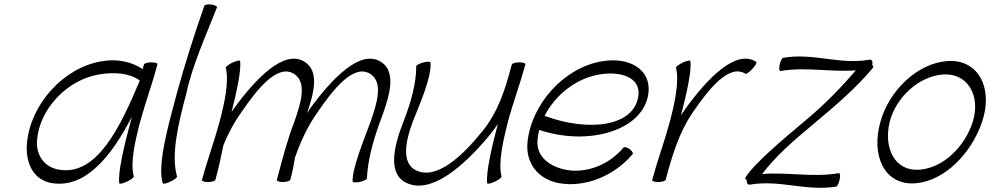

<svg xmlns="http://www.w3.org/2000/svg" viewBox="-20 -831 4575 887"><path d="M598 -16C581 -78 604 -180 627 -267C651 -356 684 -444 707 -533C710 -539 697 -543 680 -543C663 -543 647 -539 645 -533C643 -526 641 -519 639 -512C588 -545 524 -561 450 -548C272 -519 122 -348 105 -174C95 -81 133 1 220 15C376 40 495 -110 589 -291C587 -283 585 -275 583 -267C556 -170 523 -30 531 16C532 20 548 17 566 8C584 0 599 -11 598 -16ZM254 -47C187 -57 146 -112 151 -182C161 -325 288 -462 437 -487C508 -499 578 -494 626 -459C537 -248 430 -18 254 -47Z M924 -804C880 -679 834 -535 797 -400C759 -258 705 -68 732 16C733 20 749 17 767 8C785 0 799 -11 798 -16C768 -117 806 -268 841 -400C867 -524 930 -664 982 -796C985 -801 974 -807 958 -810C942 -812 926 -810 924 -804Z M1023 -518C1039 -455 1017 -353 994 -267C970 -178 937 -89 913 0C911 5 923 10 940 10C958 10 973 5 975 0C990 -53 1001 -106 1012 -160C1033 -212 1060 -263 1094 -311C1169 -421 1262 -537 1338 -490C1400 -451 1370 -355 1340 -269C1308 -188 1283 -90 1259 0C1257 5 1269 10 1286 10C1303 10 1319 5 1321 0C1331 -35 1337 -69 1343 -104C1368 -175 1400 -246 1446 -311C1521 -421 1614 -537 1690 -490C1752 -451 1722 -355 1692 -269C1658 -177 1607 -53 1609 7C1608 12 1622 13 1640 10C1659 6 1674 -1 1675 -7C1679 -91 1703 -178 1734 -264C1775 -373 1818 -496 1740 -545C1646 -606 1514 -469 1412 -329C1408 -322 1403 -315 1398 -308C1432 -404 1455 -502 1388 -545C1294 -606 1162 -469 1060 -329C1057 -324 1054 -319 1050 -314C1073 -404 1096 -511 1089 -549C1088 -554 1073 -550 1054 -542C1036 -533 1022 -522 1023 -518Z M1903 -525C1903 -442 1877 -355 1844 -269C1799 -156 1770 -29 1856 13C1970 70 2122 -63 2239 -203C2253 -221 2267 -239 2280 -258C2254 -162 2223 -28 2231 16C2232 20 2248 17 2266 8C2284 0 2298 -11 2297 -16C2281 -78 2304 -180 2326 -267C2350 -356 2383 -444 2407 -533C2409 -539 2397 -543 2380 -543C2362 -543 2347 -539 2345 -533C2344 -530 2343 -528 2342 -525C2315 -421 2282 -315 2208 -224C2116 -110 1997 2 1902 -44C1834 -77 1853 -176 1885 -264C1922 -357 1974 -475 1969 -541C1970 -547 1955 -547 1937 -543C1919 -538 1903 -530 1903 -525Z M2902 -118C2907 -122 2901 -133 2889 -142C2878 -150 2865 -154 2860 -149C2792 -67 2687 -30 2597 -46C2522 -60 2457 -106 2463 -182C2464 -198 2467 -214 2471 -231C2697 -154 2957 -227 2976 -404C2987 -513 2884 -569 2762 -548C2584 -519 2434 -348 2417 -174C2407 -76 2468 -2 2562 15C2677 36 2812 -13 2902 -118ZM2749 -487C2843 -503 2935 -476 2930 -396C2917 -243 2695 -221 2496 -296C2545 -392 2641 -469 2749 -487Z M3055 0C3056 -2 3057 -5 3057 -7C3085 -111 3117 -219 3180 -311C3255 -421 3349 -538 3424 -490C3428 -488 3442 -498 3456 -513C3470 -528 3478 -543 3474 -545C3380 -606 3248 -469 3147 -329C3140 -319 3133 -309 3126 -299C3151 -392 3177 -509 3169 -549C3168 -554 3153 -550 3134 -542C3116 -533 3102 -522 3103 -518C3119 -455 3097 -353 3074 -267C3050 -178 3017 -89 2993 0C2991 5 3003 10 3020 10C3038 10 3053 5 3055 0Z M3444 22C3584 -2 3703 54 3843 31C3848 30 3856 15 3859 -2C3863 -19 3861 -32 3855 -31C3734 -10 3620 -37 3501 -27C3563 -110 3648 -183 3731 -252C3830 -335 3934 -422 4013 -518C4016 -521 4014 -527 4009 -533L4010 -536C4013 -548 4007 -557 3996 -555C3857 -531 3738 -588 3598 -564C3593 -563 3585 -549 3582 -532C3578 -515 3580 -502 3585 -503C3705 -523 3816 -497 3934 -506C3865 -426 3791 -350 3710 -282C3608 -196 3464 -77 3424 -11C3421 -7 3424 -2 3431 3C3428 15 3434 23 3444 22Z M4207 16C4344 6 4467 -123 4516 -265C4570 -419 4503 -559 4357 -549C4216 -539 4086 -410 4047 -267C4004 -114 4064 25 4207 16ZM4090 -267C4118 -380 4224 -479 4337 -487C4452 -494 4511 -388 4474 -268C4438 -155 4338 -54 4226 -47C4114 -39 4061 -147 4090 -267Z"/></svg>

Font: Nupuram ExtraLight Oblique
Style: Regular
Weight: 200
Designer: Santhosh Thottingal (santhosh.thottingal@gmail.com)
Foundry: SMC
Version: Version 1.000